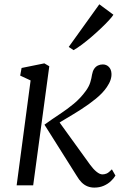

<svg xmlns="http://www.w3.org/2000/svg" viewBox="-20 -863 580 894"><path d="M57.5 0 122.5 -488.5 74 -511 80.5 -546.5 186.5 -568 209.5 -554.5 134.5 0ZM419 10.5Q402.5 10.5 387.8 4.8Q373 -1 360.5 -13.2Q348 -25.5 337 -44.5L187 -282.5Q223 -308.5 258 -331.5Q293 -354.5 324 -380.2Q355 -406 379 -439Q394.5 -460 400.5 -480Q406.5 -500 408.5 -515.5Q411.5 -532 418.5 -542.5Q425.5 -553 436 -558Q446.5 -563 458.5 -563Q475.5 -563 486.8 -551.5Q498 -540 499 -521Q500 -507 494.8 -491Q489.5 -475 477.5 -457.5Q459 -430 426.5 -403.5Q394 -377 358 -354Q322 -331 291.2 -313Q260.5 -295 245.5 -284.5L243.5 -312L399.5 -96Q414 -76 429.2 -63.5Q444.5 -51 457 -51Q467 -51 476.5 -55Q486 -59 501 -74.5L517.5 -45.5Q510 -32.5 496.2 -19.5Q482.5 -6.5 463 2Q443.5 10.5 419 10.5ZM300 -644.5 442.5 -843 508 -794.5Q502.5 -785 487.2 -768.5Q472 -752 451 -732Q430 -712 406.8 -692Q383.5 -672 361.5 -655.5Q339.5 -639 322.5 -629.5Z"/></svg>

Font: Merriweather Light
Style: Italic
Weight: 300
Italic angle: -7.8°
Designer: Eben Sorkin
Foundry: Eben Sorkin
Version: Version 2.101